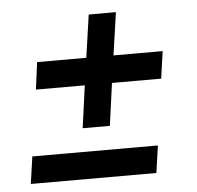

<svg xmlns="http://www.w3.org/2000/svg" viewBox="-43 -547 607 591"><g transform="rotate(-5 261.0 -252.0)"><path d="M317 -372 336 -504H252L233 -372H81L70 -288H221L203 -157H287L305 -288H457L469 -372ZM29 0H417L429 -84H41Z"/></g></svg>

Font: Mohave
Style: Italic
Weight: 400
Italic angle: -8°
Designer: Gumpita Rahayu
Foundry: Tokotype
Version: Version 2.002;PS 002.002;hotconv 1.0.88;makeotf.lib2.5.64775